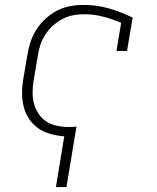

<svg xmlns="http://www.w3.org/2000/svg" viewBox="-20 -548 640 783"><path d="M208 215 242 8Q214 6 186.5 -1.5Q159 -9 136.5 -24.5Q114 -40 99 -62.5Q84 -85 77 -111.5Q70 -138 70 -167Q70 -196 75 -226L92 -326Q96 -352 105 -378.5Q114 -405 129.5 -429Q145 -453 166.5 -472.5Q188 -492 213.5 -505Q239 -518 266.5 -523Q294 -528 321 -528Q375 -528 425 -513.5Q475 -499 521 -476L498 -340H455L474 -455Q439 -470 401 -480Q363 -490 322 -490Q300 -490 277 -485.5Q254 -481 233.5 -470Q213 -459 195 -442.5Q177 -426 164 -405.5Q151 -385 144 -363Q137 -341 134 -319L117 -219Q113 -195 113 -170.5Q113 -146 119 -124Q125 -102 138 -83Q151 -64 170 -52Q189 -40 213 -35Q237 -30 261 -30Q269 -30 276.5 -30.5Q284 -31 292 -32L251 215Z"/></svg>

Font: Iosevka Etoile Extralight
Style: Italic
Weight: 200
Italic angle: -9°
Designer: Belleve Invis
Foundry: Belleve Invis
Version: Version 22.1.2; ttfautohint (v1.8.4)